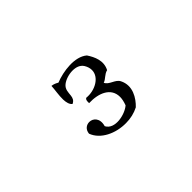

<svg xmlns="http://www.w3.org/2000/svg" viewBox="-44 -808 1088 1088"><g transform="rotate(-45 500.0 -264.0)"><path d="M659 -223C643 -254 598 -255 584 -286C607 -293 621 -317 648 -323C675 -374 651 -425 626 -463C572 -509 468 -494 403 -468C391 -475 379 -481 362 -483C361 -456 353 -415 354 -381C355 -357 360 -337 374 -326C394 -335 399 -350 401 -367C404 -390 402 -415 426 -434C445 -449 477 -460 508 -460C535 -460 560 -452 574 -430C584 -414 588 -398 588 -384C588 -328 520 -289 454 -296C443 -291 443 -274 444 -263C524 -266 593 -236 593 -164C593 -148 589 -129 581 -108C542 -74 443 -52 414 -108C429 -160 399 -187 369 -187C346 -187 324 -172 321 -141C346 -73 429 -34 512 -35C548 -35 583 -43 614 -59C652 -95 692 -158 659 -223Z"/></g></svg>

Font: Yuji Syuku Std R
Style: Regular
Weight: 400
Designer: Kataoka Yuji
Foundry: Kinuta Font Factory
Version: Version 3.000;hotconv 1.0.111;makeotfexe 2.5.65597